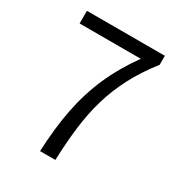

<svg xmlns="http://www.w3.org/2000/svg" viewBox="-159 -765 812 872"><g transform="rotate(30 247.5 -329.0)"><path d="M178.2 0Q183.1 -121.6 202.9 -222.9Q222.7 -324.2 262.2 -414.3Q301.8 -504.4 364.7 -591.8H43.9V-658.2H452.6V-611.3Q395.5 -538.1 359.4 -468.3Q323.2 -398.4 302.2 -326.2Q281.2 -253.9 271.5 -173.8Q261.7 -93.8 258.3 0Z"/></g></svg>

Font: Varta Light
Style: Regular
Weight: 400
Version: Version 1.004